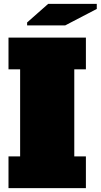

<svg xmlns="http://www.w3.org/2000/svg" viewBox="-20 -972 520 992"><path d="M23.9 -777.8H423.8V-613.8H363.8V-164.1H423.8V0H23.9V-164.1H84V-613.8H23.9ZM120.1 -840.8V-856L229 -952.1H480V-925.8L316.9 -840.8Z"/></svg>

Font: AlfaSlabOne-Regular
Style: Regular
Weight: 400
Designer: JM Sole
Foundry: JM Sole
Version: Version 1.001